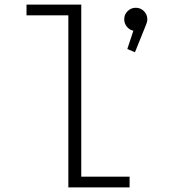

<svg xmlns="http://www.w3.org/2000/svg" viewBox="-20 -820 750 840"><path d="M335.5 -47H547V0H279V-753H96V-800H335.5ZM624.5 -736Q624.5 -724 619 -712L570.5 -591.5L537 -605.5L563.5 -685.5Q546 -689.5 534.8 -703.5Q523.5 -717.5 523.5 -736Q523.5 -756.5 538.2 -771.2Q553 -786 574 -786Q595 -786 609.8 -771.2Q624.5 -756.5 624.5 -736Z"/></svg>

Font: League Mono UltraLight
Style: Regular
Weight: 200
Width: 6
Designer: Tyler Finck
Foundry: The League of Moveable Type / Tyler Finck
Version: Version 2.210